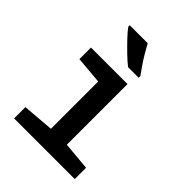

<svg xmlns="http://www.w3.org/2000/svg" viewBox="-217 -881 996 996"><g transform="rotate(45 281.5 -383.0)"><path d="M63 0V-83L236 -97V-444L85 -457V-542H353V-97L508 -83V0ZM293 -606Q271 -623 241.5 -651.5Q212 -680 185 -708.5Q158 -737 145 -756V-766H277Q289 -744 305.5 -716Q322 -688 340 -662Q358 -636 371 -618V-606Z"/></g></svg>

Font: Noto Sans Mono SemiCondensed SemiBold
Style: Regular
Weight: 600
Width: 4
Designer: Monotype Design Team
Foundry: Monotype Imaging Inc.
Version: Version 2.014; ttfautohint (v1.8.4.7-5d5b)